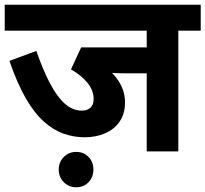

<svg xmlns="http://www.w3.org/2000/svg" viewBox="-20 -642 871 814"><path d="M736 -512V0H602V-331H516Q488 -331 469 -332Q450 -333 438 -335L381 -390Q440 -356 475 -309.5Q510 -263 510 -208Q510 -160 487.5 -127Q465 -94 426 -77Q387 -60 339 -60Q294 -60 250.5 -75Q207 -90 166.5 -126Q126 -162 89.5 -225Q53 -288 20 -384L134 -426Q163 -343 193 -286.5Q223 -230 256 -201.5Q289 -173 327 -173Q350 -173 363.5 -185.5Q377 -198 377 -222Q377 -258 351.5 -290Q326 -322 281 -348L324 -441H602V-512H0V-622H831V-512ZM229 77Q229 45 250.5 23.5Q272 2 303 2Q335 2 355.5 23.5Q376 45 376 77Q376 109 355.5 130.5Q335 152 303 152Q272 152 250.5 130.5Q229 109 229 77Z"/></svg>

Font: Noto Sans Devanagari
Style: Bold
Weight: 700
Version: Version 2.003